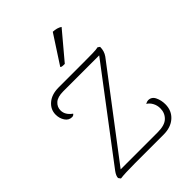

<svg xmlns="http://www.w3.org/2000/svg" viewBox="-208 -795 892 892"><g transform="rotate(-45 238.0 -349.0)"><path d="M439 -94Q439 -52 410 -26Q381 0 333 0H146Q79 0 49 4L41 -7Q41 -21 55 -40L382 -472H146Q109 -472 91.5 -456.5Q74 -441 74 -418Q74 -388 105 -366Q100 -358 90 -358Q69 -358 56.5 -377Q44 -396 44 -420Q44 -454 71 -477Q98 -500 144 -500H308Q342 -500 367 -500.5Q392 -501 403 -504L413 -497Q413 -469 398 -448L78 -27H322Q368 -27 388.5 -47Q409 -67 409 -97Q409 -117 400 -133.5Q391 -150 377 -158Q388 -164 395 -164Q418 -164 428.5 -142Q439 -120 439 -94ZM241 -557H235Q218 -557 216 -562L307 -702Q334 -701 352 -689Z"/></g></svg>

Font: Arima Madurai Thin
Style: Regular
Weight: 250
Designer: Joana Correia and Natanael Gama
Foundry: NDISCOVER
Version: Version 1.020; ttfautohint (v1.5) -l 7 -r 28 -G 50 -x 13 -D 